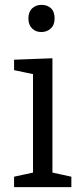

<svg xmlns="http://www.w3.org/2000/svg" viewBox="-20 -771 338 791"><path d="M196 -51 187 -62 274 -43V0H38V-43L125 -62L116 -51V-473L124 -464L38 -482V-525L196 -531ZM150 -639Q127 -639 112 -654Q97 -669 97 -695Q97 -722 112.5 -736.5Q128 -751 151 -751Q175 -751 190 -737Q205 -723 205 -695Q205 -668 189 -653.5Q173 -639 150 -639Z"/></svg>

Font: Bitter Thin
Style: Regular
Weight: 400
Version: Version 3.021